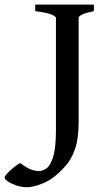

<svg xmlns="http://www.w3.org/2000/svg" viewBox="-127 -614 454 823"><path d="M275.4 -566.4Q210 -552.7 210 -537.1V-90.8Q210 -19.5 194.6 24.4Q179.2 68.4 155.8 95Q132.3 121.6 107.9 141.6Q83 162.1 48.3 175.3Q13.7 188.5 -11.7 188.5Q-35.2 188.5 -57.1 180.9Q-79.1 173.3 -93.3 163.6Q-107.4 153.8 -107.4 147.5Q-107.4 141.1 -94.2 127.4Q-81.1 113.8 -64.9 101.1Q-48.8 88.4 -40 85Q-14.2 105 4.4 112.1Q22.9 119.1 41 119.1Q57.6 119.1 74.2 106Q90.8 92.8 101.8 54.7Q112.8 16.6 112.8 -57.1V-537.1Q112.8 -543 96.2 -550.8Q79.6 -558.6 23.9 -566.4V-594.2H275.4Z"/></svg>

Font: Namdhinggo Medium
Style: Regular
Weight: 500
Designer: Victor Gaultney
Foundry: SIL International
Version: Version 3.001